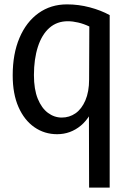

<svg xmlns="http://www.w3.org/2000/svg" viewBox="-20 -601 601 877"><path d="M286 -581Q339 -581 390 -567.5Q441 -554 481 -532V256H387L386 -148L422 -149Q397 -67 349.5 -27.5Q302 12 241 12Q183 12 137 -20Q91 -52 64.5 -112Q38 -172 38 -257Q38 -355 69 -428Q100 -501 156 -541Q212 -581 286 -581ZM290 -504Q240 -504 205.5 -473.5Q171 -443 153 -387Q135 -331 135 -258Q135 -193 152.5 -150Q170 -107 199 -85.5Q228 -64 262 -64Q297 -64 325 -83.5Q353 -103 370 -142.5Q387 -182 387 -238L388 -480Q363 -492 337.5 -498Q312 -504 290 -504Z"/></svg>

Font: Yaldevi Medium
Style: Regular
Weight: 500
Designer: Sol Matas, Rajitha Manaperi, Kosala Senevirathne
Foundry: Mooniak
Version: Version 1.100